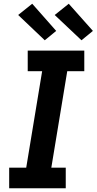

<svg xmlns="http://www.w3.org/2000/svg" viewBox="-20 -1005 516 1025"><path d="M29 0V-110H120L205 -625H128V-735H430V-625H339L254 -110H331V0ZM415 -790 272 -925 347 -985 476 -840ZM219 -790 77 -925 152 -985 280 -840Z"/></svg>

Font: Iosevka Etoile Extrabold
Style: Italic
Weight: 800
Italic angle: -9°
Designer: Belleve Invis
Foundry: Belleve Invis
Version: Version 22.1.2; ttfautohint (v1.8.4)